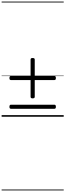

<svg xmlns="http://www.w3.org/2000/svg" viewBox="-20 -1435 803 2360"><path d="M380 -226Q368 -226 362 -230.5Q356 -235 356 -245V-703Q356 -713 362 -717.5Q368 -722 380 -722Q394 -722 400.5 -717.5Q407 -713 407 -703V-245Q407 -235 400.5 -230.5Q394 -226 380 -226ZM114 -98Q105 -98 100.5 -104Q96 -110 96 -122Q96 -148 114 -148H649Q658 -148 662.5 -141.5Q667 -135 667 -122Q667 -98 649 -98ZM114 -451Q105 -451 100.5 -457Q96 -463 96 -475Q96 -501 114 -501H649Q658 -501 662.5 -494.5Q667 -488 667 -475Q667 -451 649 -451ZM0 895H763V905H0ZM0 -20H763V0H0ZM0 -505H763V-500H0ZM0 -1415H763V-1405H0Z"/></svg>

Font: Playwrite BE WAL Guides
Style: Regular
Weight: 400
Designer: Veronika Burian, José Scaglione
Foundry: TypeTogether
Version: Version 1.003